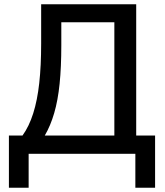

<svg xmlns="http://www.w3.org/2000/svg" viewBox="-20 -725 779 905"><path d="M22 160V-86H86Q117 -129 136.5 -190.5Q156 -252 165 -333.5Q174 -415 174 -520V-705H622V-86H711V160H618V0H115V160ZM191 -86H519V-620H269V-512Q269 -409 261 -330.5Q253 -252 235.5 -192Q218 -132 191 -86Z"/></svg>

Font: Nunito Sans 10pt SemiCondensed SemiBold
Style: Regular
Weight: 600
Width: 4
Designer: Vernon Adams
Foundry: Vernon Adams
Version: Version 3.101;gftools[0.9.27]